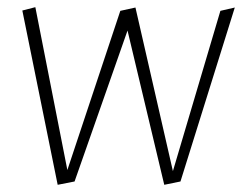

<svg xmlns="http://www.w3.org/2000/svg" viewBox="-20 -515 683 533"><path d="M460 -40 356 -494.1 314 -484.9 167 -43 78.1 -495.1 42 -485.8 140.1 -2 187 -11.2 334 -430.2 436 -2 481 -11.2 631.8 -494.1 591.8 -484.9Z"/></svg>

Font: Comic Neue Angular Light
Style: Regular
Weight: 300
Designer: Craig Rozynski
Foundry: Craig Rozynski
Version: Version 2.003